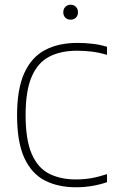

<svg xmlns="http://www.w3.org/2000/svg" viewBox="-20 -783 483 810"><path d="M300 7Q225.5 7 169.8 -21.2Q114 -49.5 83 -116Q52 -182.5 52 -297Q52 -407.5 82.5 -474.8Q113 -542 170 -572Q227 -602 306.5 -602Q339 -602 371 -598.2Q403 -594.5 431.5 -585.5V-551.5Q398 -561.5 367.5 -565.2Q337 -569 305.5 -569Q236 -569 187.5 -543.8Q139 -518.5 113.5 -459Q88 -399.5 88 -298Q88 -193 113.8 -133.8Q139.5 -74.5 187.2 -50.2Q235 -26 300.5 -26Q333.5 -26 364.2 -31.2Q395 -36.5 431.5 -48.5V-14.5Q403 -4.5 370 1.2Q337 7 300 7ZM278 -700Q264.5 -700 255.8 -708.5Q247 -717 247 -731Q247 -745.5 255.8 -754.2Q264.5 -763 278 -763Q291.5 -763 300.2 -754.2Q309 -745.5 309 -731Q309 -717 300.2 -708.5Q291.5 -700 278 -700Z"/></svg>

Font: Encode Sans SC SemiCondensed Thin
Style: Regular
Weight: 250
Width: 4
Designer: Multiple Designers
Foundry: Impallari Type
Version: Version 3.002